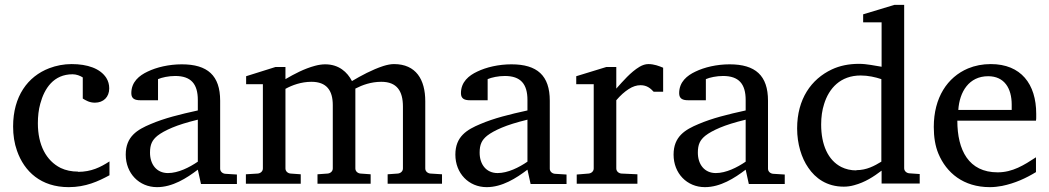

<svg xmlns="http://www.w3.org/2000/svg" viewBox="-20 -758 4323 791"><path d="M302 -51C275 -51 251 -56 230 -66C170 -96 136 -161 136 -250C136 -279 139 -306 146 -331C163 -394 201 -452 279 -452C295 -452 310 -446 321 -439V-352C334 -344 349 -335 371 -335C406 -335 430 -358 430 -394C430 -410 426 -424 418 -437C393 -476 340 -494 275 -494C243 -494 212 -488 183 -477C94 -443 34 -361 34 -237C34 -201 39 -168 50 -137C80 -51 149 13 263 13C333 13 385 -11 431 -36V-93C394 -69 356 -50 301 -50Z M598 -129C598 -163 607 -181 629 -199C643 -210 663 -221 689 -232C715 -243 750 -254 795 -265V-92C760 -68 714 -45 672 -45C625 -45 598 -81 598 -129ZM729 -493C676 -493 625 -481 588 -463C554 -447 521 -421 521 -374C521 -351 536 -345 558 -345H631V-432C647 -439 675 -445 702 -445C767 -445 795 -412 795 -346V-303C722 -287 657 -271 601 -247C546 -224 498 -196 498 -121C498 -44 553 13 627 13C691 13 749 -24 795 -59L808 0H956V-39L908 -42C897 -43 887 -51 887 -63V-343C887 -447 835 -493 729 -493Z M1603 -494C1590 -494 1575 -491 1559 -486C1513 -471 1467 -446 1430 -424C1411 -461 1376 -493 1320 -493C1307 -493 1293 -491 1278 -487C1233 -475 1192 -453 1156 -432V-482H1115L994 -444V-411H1063V-64C1063 -52 1053 -44 1042 -43L993 -40V-1H1219V-40L1177 -43C1166 -44 1156 -52 1156 -64V-392C1183 -407 1221 -421 1263 -421C1325 -421 1351 -386 1351 -325V-64C1351 -52 1341 -44 1330 -43L1288 -40V-1H1507V-40L1465 -43C1454 -44 1444 -52 1444 -64V-393C1473 -408 1509 -421 1551 -421C1615 -421 1640 -383 1640 -319V-64C1640 -52 1630 -44 1619 -43L1577 -40V-1H1801V-40L1753 -43C1742 -44 1732 -52 1732 -64V-341C1732 -430 1694 -494 1603 -494Z M1956 -129C1956 -163 1965 -181 1987 -199C2001 -210 2021 -221 2047 -232C2073 -243 2108 -254 2153 -265V-92C2118 -68 2072 -45 2030 -45C1983 -45 1956 -81 1956 -129ZM2087 -493C2034 -493 1983 -481 1946 -463C1912 -447 1879 -421 1879 -374C1879 -351 1894 -345 1916 -345H1989V-432C2005 -439 2033 -445 2060 -445C2125 -445 2153 -412 2153 -346V-303C2080 -287 2015 -271 1959 -247C1904 -224 1856 -196 1856 -121C1856 -44 1911 13 1985 13C2049 13 2107 -24 2153 -59L2166 0H2314V-39L2266 -42C2255 -43 2245 -51 2245 -63V-343C2245 -447 2193 -493 2087 -493Z M2651 -494C2639 -494 2627 -490 2615 -483C2578 -461 2546 -423 2519 -393V-482H2478L2354 -444V-411H2426V-64C2426 -52 2416 -44 2405 -43L2356 -39V-1H2606V-40L2540 -43C2529 -44 2519 -52 2519 -64V-345C2536 -365 2553 -380 2570 -391C2587 -402 2603 -407 2619 -407C2645 -407 2660 -394 2673 -380H2712V-479C2695 -486 2675 -494 2651 -494Z M2855 -129C2855 -163 2864 -181 2886 -199C2900 -210 2920 -221 2946 -232C2972 -243 3007 -254 3052 -265V-92C3017 -68 2971 -45 2929 -45C2882 -45 2855 -81 2855 -129ZM2986 -493C2933 -493 2882 -481 2845 -463C2811 -447 2778 -421 2778 -374C2778 -351 2793 -345 2815 -345H2888V-432C2904 -439 2932 -445 2959 -445C3024 -445 3052 -412 3052 -346V-303C2979 -287 2914 -271 2858 -247C2803 -224 2755 -196 2755 -121C2755 -44 2810 13 2884 13C2948 13 3006 -24 3052 -59L3065 0H3213V-39L3165 -42C3154 -43 3144 -51 3144 -63V-343C3144 -447 3092 -493 2986 -493Z M3508 -56C3485 -56 3464 -61 3446 -70C3391 -98 3363 -162 3363 -245C3363 -276 3367 -304 3375 -329C3395 -394 3442 -447 3526 -447C3557 -447 3587 -440 3611 -432V-92C3583 -75 3551 -57 3508 -57ZM3519 -495C3476 -495 3439 -487 3407 -472C3322 -432 3264 -350 3264 -229C3264 -165 3282 -107 3310 -67C3339 -24 3386 11 3456 11C3471 11 3485 9 3499 5C3544 -7 3579 -30 3612 -55V-2H3769V-41L3726 -44C3715 -45 3705 -53 3705 -65V-738H3665L3536 -699V-666H3612V-483C3585 -487 3552 -495 3519 -495Z M3924 -261H4248C4249 -266 4249 -271 4249 -276V-289C4249 -412 4186 -494 4062 -494C4028 -494 3997 -488 3968 -476C3883 -440 3827 -356 3827 -235C3827 -193 3833 -156 3846 -125C3879 -46 3949 13 4058 13C4075 13 4092 11 4108 8C4162 -3 4207 -24 4248 -49V-110C4199 -78 4152 -48 4090 -48C3971 -48 3924 -139 3924 -261ZM4148 -327V-305H3928C3933 -380 3972 -444 4051 -444C4118 -444 4148 -394 4148 -327Z"/></svg>

Font: Veleka
Style: Regular
Weight: 400
Designer: Stefan Peev, Context Ltd, 2016; SIL International, 1997-2014.
Foundry: Stefan Peev, Context Ltd, 2016
Version: Version 1.000